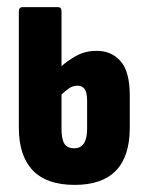

<svg xmlns="http://www.w3.org/2000/svg" viewBox="-20 -514 410 540"><path d="M190 6Q111 6 72 -35Q33 -76 33 -155V-482Q33 -494 44 -494H143Q153 -494 153 -482V-328Q171 -344 195.5 -357.5Q220 -371 252 -371Q294 -371 319.5 -341.5Q345 -312 345 -245V-155Q345 6 190 6ZM153 -152Q153 -123 161 -110Q169 -97 189 -97Q225 -97 225 -152V-231Q225 -254 218 -263.5Q211 -273 198 -273Q185 -273 174 -265.5Q163 -258 153 -248Z"/></svg>

Font: Sofia Sans Extra Condensed ExtraBold
Style: Regular
Weight: 800
Designer: Botio Nikoltchev, Ani Petrova
Foundry: lettersoup
Version: Version 4.101; ttfautohint (v1.8.4.7-5d5b)